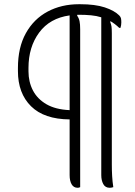

<svg xmlns="http://www.w3.org/2000/svg" viewBox="-20 -730 640 910"><path d="M353 -660Q349 -660 346 -660V-655Q354 -644 357 -629.5Q360 -615 360 -592V157Q354 160 348 160Q329 160 319.5 143.5Q310 127 310 100V-164Q189 -165 127 -226.5Q65 -288 65 -393V-408Q65 -505 102.5 -572.5Q140 -640 205.5 -675Q271 -710 354 -710H360Q431 -710 476.5 -695Q522 -680 545 -657Q552 -650 553.5 -642.5Q555 -635 555 -624Q555 -611 551 -598H545Q524 -618 503 -630V-624Q507 -614 508.5 -604Q510 -594 510 -572V50Q510 78 511.5 104.5Q513 131 517 157Q508 160 500 160Q479 160 469.5 142.5Q460 125 460 100V-648Q438 -655 411.5 -657.5Q385 -660 353 -660ZM115 -392Q115 -342 136 -301.5Q157 -261 200 -236Q243 -211 310 -208V-657Q216 -644 165.5 -575.5Q115 -507 115 -408Z"/></svg>

Font: Recursive Mn Csl St Lt
Style: Regular
Weight: 300
Monospace: yes
Version: Version 1.079;hotconv 1.0.112;makeotfexe 2.5.65598; ttfautoh